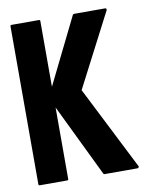

<svg xmlns="http://www.w3.org/2000/svg" viewBox="-78 -733 636 792"><g transform="rotate(-10 240.0 -336.5)"><path d="M438.5 -2.9Q438.5 -2 437.5 -1Q436.5 0 434.6 0Q388.7 0 295.9 0Q293.9 0 293 -1Q291 -2 291 -2.9Q242.2 -103.5 144.5 -305.7Q144.5 -206.1 144.5 -5.9Q144.5 -3.9 143.6 -2Q141.6 -1 139.6 -1Q101.6 -1 24.4 -1Q22.5 -1 20.5 -2Q19.5 -3.9 19.5 -5.9Q19.5 -88.9 19.5 -253.9Q19.5 -392.6 19.5 -668Q19.5 -669.9 20.5 -671.9Q22.5 -672.9 24.4 -672.9Q62.5 -672.9 139.6 -672.9Q141.6 -672.9 143.6 -671.9Q144.5 -669.9 144.5 -668Q144.5 -576.2 144.5 -392.6Q190.4 -485.4 281.2 -669.9Q282.2 -671.9 284.2 -671.9Q285.2 -672.9 286.1 -672.9Q330.1 -672.9 417 -672.9Q418 -672.9 419.9 -671.9Q420.9 -671.9 421.9 -669.9Q421.9 -668.9 421.9 -668Q421.9 -666 421.9 -665Q368.2 -562.5 262.7 -357.4Q321.3 -240.2 439.5 -7.8Q440.4 -6.8 440.4 -5.9Q440.4 -5.9 439.5 -4.9Q439.5 -3.9 438.5 -2.9Z"/></g></svg>

Font: Typeface
Style: Regular
Weight: 400
Version: Version 1.0